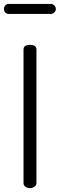

<svg xmlns="http://www.w3.org/2000/svg" viewBox="-44 -960 305 980"><path d="M-24 -914C-24 -906.7 -21.7 -900.7 -17 -896C-12.3 -891.3 -6.3 -889 1 -889H216C222 -889 227.7 -891.5 233 -896.5C238.3 -901.5 241 -907.3 241 -914C241 -921.3 238.3 -927.5 233 -932.5C227.7 -937.5 222 -940 216 -940H1C-6.3 -940 -12.3 -937.5 -17 -932.5C-21.7 -927.5 -24 -921.3 -24 -914ZM76 -26C76 -18 79.2 -11.7 85.5 -7C91.8 -2.3 99.7 0 109 0C117.7 0 125.3 -2.3 132 -7C138.7 -11.7 142 -18 142 -26V-707C142 -723 131 -731 109 -731C87 -731 76 -723 76 -707Z"/></svg>

Font: Terminal Dosis
Style: Book
Weight: 400
Designer: EdgarTolentino, PabloImpallari, IginoMarini
Foundry: EdgarTolentino, PabloImpallari, IginoMarini
Version: Version 1.006